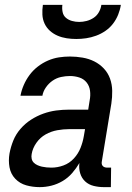

<svg xmlns="http://www.w3.org/2000/svg" viewBox="-20 -760 540 788"><path d="M143 8Q114 8 87.5 0.5Q61 -7 42.5 -26.5Q24 -46 19 -73.5Q14 -101 19 -130Q24 -157 34.5 -183Q45 -209 64 -231Q83 -253 107 -268.5Q131 -284 157.5 -293.5Q184 -303 210.5 -306.5Q237 -310 264 -310H342L348 -348Q352 -368 349.5 -387.5Q347 -407 335.5 -421.5Q324 -436 305.5 -442Q287 -448 267 -448Q249 -448 230.5 -444Q212 -440 196 -429Q180 -418 168.5 -401.5Q157 -385 154 -367H64Q68 -389 77.5 -411Q87 -433 101.5 -452.5Q116 -472 135.5 -487Q155 -502 177 -511.5Q199 -521 221.5 -524.5Q244 -528 267 -528Q293 -528 319 -523.5Q345 -519 367 -508Q389 -497 406 -479Q423 -461 431.5 -437.5Q440 -414 440.5 -387.5Q441 -361 437 -335L398 -98Q397 -93 397.5 -88Q398 -83 401.5 -79Q405 -75 410 -73.5Q415 -72 420 -72H436L435 8H406Q385 8 364.5 3Q344 -2 329.5 -15.5Q315 -29 309 -49Q303 -69 306 -91Q293 -69 276 -49.5Q259 -30 237 -17Q215 -4 191 2Q167 8 143 8ZM191 -72Q216 -72 240.5 -81Q265 -90 283 -109.5Q301 -129 310.5 -153Q320 -177 324 -201L329 -230H264Q240 -230 215 -225.5Q190 -221 167.5 -208.5Q145 -196 129.5 -174Q114 -152 110 -128Q108 -118 110 -108.5Q112 -99 118.5 -92.5Q125 -86 134 -82Q143 -78 152 -76Q161 -74 171 -73Q181 -72 191 -72ZM293 -600Q273 -600 253.5 -603Q234 -606 216.5 -613.5Q199 -621 185 -633.5Q171 -646 163 -663Q155 -680 154 -700Q153 -720 156 -740H236Q234 -725 237 -710.5Q240 -696 250.5 -687Q261 -678 275.5 -674Q290 -670 305 -670Q320 -670 335.5 -674Q351 -678 364.5 -687Q378 -696 386 -710.5Q394 -725 396 -740H476Q473 -720 465 -700Q457 -680 444 -663Q431 -646 413 -633.5Q395 -621 374.5 -613.5Q354 -606 333.5 -603Q313 -600 293 -600Z"/></svg>

Font: Iosevka SS18 Medium
Style: Italic
Weight: 500
Italic angle: -9°
Monospace: yes
Designer: Belleve Invis
Foundry: Belleve Invis
Version: Version 25.1.1; ttfautohint (v1.8.4)